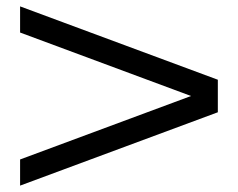

<svg xmlns="http://www.w3.org/2000/svg" viewBox="-20 -601 747 602"><path d="M663 -351 43 -581V-499L579 -300L43 -101V-19L663 -249Z"/></svg>

Font: Perun Medium
Style: Regular
Weight: 500
Foundry: Copyright (c) Stefan Peev, Context Ltd, 2016
Version: Version 1.089